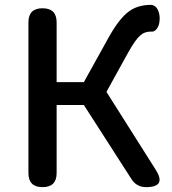

<svg xmlns="http://www.w3.org/2000/svg" viewBox="-20 -770 707 790"><path d="M155 0Q97 0 97 -58V-368V-678Q97 -736 155 -736Q213 -736 213 -678V-432H325L426 -614Q469 -692 509 -722Q546 -750 601 -750Q602 -750 603 -750Q624 -747 633 -721Q640 -699 635 -674Q632 -660 624 -650Q614 -638 602 -640Q601 -640 600 -640Q574 -640 557 -624Q537 -607 508 -555L418 -392L621 -71Q666 0 581 0Q542 0 521 -33L325 -338H213V-58Q213 0 155 0Z"/></svg>

Font: GenSenRounded JP M
Style: Regular
Weight: 500
Version: Version 1.501;PS 1;hotconv 16.6.51;makeotf.lib2.5.65220